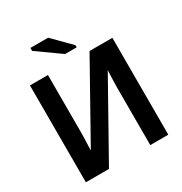

<svg xmlns="http://www.w3.org/2000/svg" viewBox="-201 -1034 1120 1181"><g transform="rotate(-30 359.5 -443.0)"><path d="M66.4 0V-688H194.3V-288.1Q194.3 -235.8 190.4 -153.8L489.7 -688H651.9V0H523.9V-405.8Q523.9 -443.8 527.8 -529.8L230.5 0ZM350.1 -747.1 184.1 -865.2V-886.2H310.1L432.6 -762.2V-747.1Z"/></g></svg>

Font: Arial
Style: Bold
Weight: 700
Designer: Steve Matteson
Foundry: Ascender Corporation
Version: Version 2.00.3